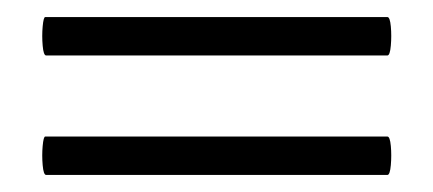

<svg xmlns="http://www.w3.org/2000/svg" viewBox="-20 -302 508 225"><path d="M34 -97Q31 -97 30 -108.5Q29 -120 30 -131Q31 -142 33 -142H434Q437 -142 438 -131Q439 -120 438 -108.5Q437 -97 434 -97ZM34 -237Q31 -237 30 -248.5Q29 -260 30 -271Q31 -282 33 -282H434Q437 -282 438 -271Q439 -260 438 -248.5Q437 -237 434 -237Z"/></svg>

Font: Cormorant Garamond Light SemiBold
Style: Regular
Weight: 600
Version: Version 4.001